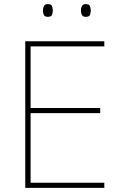

<svg xmlns="http://www.w3.org/2000/svg" viewBox="-20 -915 590 935"><path d="M488 0H103V-714H488V-689H129V-389H468V-364H129V-25H488ZM189 -864Q189 -876 194 -885.5Q199 -895 212 -895Q229 -895 233 -885.5Q237 -876 237 -864Q237 -851 233 -842Q229 -833 212 -833Q199 -833 194 -842Q189 -851 189 -864ZM374 -864Q374 -876 379 -885.5Q384 -895 397 -895Q414 -895 418 -885.5Q422 -876 422 -864Q422 -851 418 -842Q414 -833 397 -833Q384 -833 379 -842Q374 -851 374 -864Z"/></svg>

Font: Noto Sans Hebrew Thin Thin
Style: Regular
Weight: 250
Version: Version 3.001